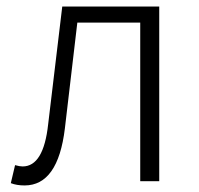

<svg xmlns="http://www.w3.org/2000/svg" viewBox="-20 -553 606 586"><path d="M55 13Q31 13 13 6L26 -49Q40 -45 49 -45Q113 -45 127 -174Q134 -234 148.5 -353.5Q163 -473 170 -533H466V0H408V-484H216Q205 -389 178 -161Q157 13 55 13Z"/></svg>

Font: Noto Sans Korean Light
Style: Regular
Weight: 300
Designer: Ryoko NISHIZUKA  (kana & ideographs); Paul D. Hunt (Latin, Greek & Cyrillic); Wenlong ZHANG  (bopomofo); Sandoll Communi
Foundry: Adobe Systems Incorporated
Version: Version 1.000;PS 1;hotconv 1.0.78;makeotf.lib2.5.61930